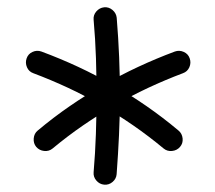

<svg xmlns="http://www.w3.org/2000/svg" viewBox="-20 -708 586 524"><path d="M471.3 -307.1Q479.7 -316.7 478.4 -330.1Q477 -343.6 467.2 -351.7Q424.5 -387.5 380.2 -418.2Q335.9 -448.9 290.2 -474.8Q242.9 -502.5 193.4 -525.5Q143.9 -548.5 92.9 -567.4Q80.7 -571.7 68.8 -566.3Q56.9 -561 52.7 -548.8Q48.4 -536.6 53.6 -524.5Q58.7 -512.5 70.9 -508.2Q119.3 -490 166.3 -468.1Q213.2 -446.2 258.4 -419.7Q301.6 -394.8 343.7 -365.7Q385.9 -336.5 426.6 -302.7Q436.4 -294.6 449.7 -296Q463.1 -297.4 471.3 -307.1ZM78.9 -307.1Q87.3 -297.4 100.5 -296Q113.7 -294.6 123.5 -302.7Q164.2 -336.5 206.6 -365.7Q249 -394.8 292.1 -419.7Q337.2 -446.2 384.1 -468.1Q430.9 -490 479.3 -508.2Q491.5 -512.5 496.8 -524.5Q502 -536.6 497.7 -548.8Q493.5 -561 481.5 -566.3Q469.5 -571.7 457.3 -567.4Q406.5 -548.5 357.1 -525.5Q307.7 -502.5 260.2 -474.8Q214.8 -448.9 170.2 -418.2Q125.6 -387.5 82.9 -351.7Q73.1 -343.6 72 -330.1Q70.9 -316.7 78.9 -307.1ZM264.2 -688.1Q251.4 -686.7 242.8 -676.7Q234.3 -666.7 235.5 -654.2Q240.2 -601.1 241.9 -548.9Q243.5 -496.6 243.5 -446.8Q243.5 -394.7 241.7 -342.1Q239.9 -289.5 235.5 -237.7Q234.4 -225.2 243 -215.2Q251.6 -205.2 264.3 -204Q277.3 -202.9 287.3 -211.5Q297.3 -220.1 298.3 -232.5Q302.4 -287.2 304.8 -339.4Q307.3 -391.7 307.3 -446.8Q307.3 -499.5 305.2 -551.5Q303.1 -603.5 298.5 -659.7Q297.1 -672.2 287 -680.8Q276.9 -689.3 264.2 -688.1Z"/></svg>

Font: Mikhak VF
Style: Regular
Weight: 100
Designer: Amin Abedi
Version: Version 3.001